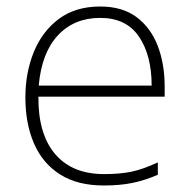

<svg xmlns="http://www.w3.org/2000/svg" viewBox="-20 -560 585 590"><path d="M288 -540Q356 -540 399.5 -507.5Q443 -475 464.5 -419.5Q486 -364 486 -294V-263H98Q97 -148 149.5 -86.5Q202 -25 300 -25Q349 -25 384.5 -32.5Q420 -40 465 -61V-23Q426 -6 387.5 2Q349 10 299 10Q218 10 164.5 -24Q111 -58 84.5 -119Q58 -180 58 -260Q58 -337 84 -400.5Q110 -464 161 -502Q212 -540 288 -540ZM288 -505Q208 -505 158 -451.5Q108 -398 99 -297H446Q446 -390 407 -447.5Q368 -505 288 -505Z"/></svg>

Font: Noto Sans Devanagari ExtraLight
Style: Regular
Weight: 200
Designer: Jelle Bosma - Monotype Design Team
Foundry: Monotype Imaging Inc.
Version: Version 2.004; ttfautohint (v1.8.4.7-5d5b)